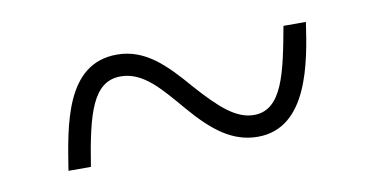

<svg xmlns="http://www.w3.org/2000/svg" viewBox="-33 -504 577 295"><g transform="rotate(-10 255.0 -356.5)"><path d="M55 -275H90C103 -357 116 -404 159 -404C194 -404 218 -374 248 -339C282 -299 312 -276 351 -276C429 -276 445 -375 454 -437H419C406 -366 395 -310 351 -310C323 -310 299 -332 266 -369C231 -410 202 -438 159 -438C79 -438 66 -344 55 -275Z"/></g></svg>

Font: Noto Serif Thai SemiCondensed ExtraLight
Style: Regular
Weight: 200
Width: 4
Designer: Monotype Design Team
Foundry: Monotype Imaging Inc.
Version: Version 2.002